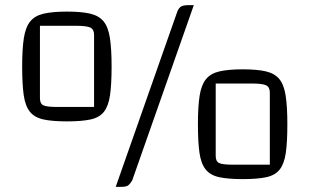

<svg xmlns="http://www.w3.org/2000/svg" viewBox="-20 -685 1201 745"><path d="M66 -427Q66 -495 72.5 -537Q79 -579 97 -601.5Q115 -624 149.5 -632Q184 -640 240 -640Q296 -640 330 -632Q364 -624 382 -602Q400 -580 406.5 -537.5Q413 -495 413 -427Q413 -358 407 -316Q401 -274 383.5 -251.5Q366 -229 331.5 -221.5Q297 -214 240 -214Q183 -214 148.5 -221.5Q114 -229 96 -251.5Q78 -274 72 -316Q66 -358 66 -427ZM135 -585V-304Q135 -283 148 -276.5Q161 -270 202 -270H345V-550Q345 -571 330.5 -578Q316 -585 273 -585ZM493 15Q486 27 478.5 33.5Q471 40 450 40H429L668 -640Q673 -653 681.5 -659Q690 -665 711 -665H732ZM748 -203Q748 -271 754.5 -313Q761 -355 779 -377.5Q797 -400 831.5 -408Q866 -416 922 -416Q978 -416 1012 -408Q1046 -400 1064 -378Q1082 -356 1088.5 -313.5Q1095 -271 1095 -203Q1095 -134 1089 -92Q1083 -50 1065.5 -27.5Q1048 -5 1013.5 2.5Q979 10 922 10Q865 10 830.5 2.5Q796 -5 778 -27.5Q760 -50 754 -92Q748 -134 748 -203ZM817 -361V-80Q817 -59 830 -52.5Q843 -46 884 -46H1027V-326Q1027 -347 1012.5 -354Q998 -361 955 -361Z"/></svg>

Font: Changa
Style: Regular
Weight: 400
Designer: Eduardo Rodriguez Tunni
Foundry: Eduardo Rodriguez Tunni
Version: Version 3.003